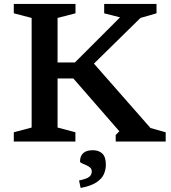

<svg xmlns="http://www.w3.org/2000/svg" viewBox="-20 -718 869 974"><path d="M743.5 -68.5 820.5 -47V0H567V-33.5L585.5 -52L352 -320H230V-401H360L589 -630L508.5 -650.5V-698H774V-650.5L692.5 -627L413.5 -353L437 -417.5ZM272 -627V-71L362.5 -47V0H50V-47L140.5 -71V-627L50 -650.5V-698H363V-650.5ZM381 197.5Q420 189.5 432.8 179Q445.5 168.5 445.5 151.5Q445.5 139 436.5 131.5Q427.5 124 415.8 119.2Q404 114.5 395 110.2Q386 106 386 101Q386 74 402 59Q418 44 451 44Q481 44 499 61Q517 78 517 117.5Q517 142.5 506.8 165.8Q496.5 189 469 207.2Q441.5 225.5 389 235.5Z"/></svg>

Font: Newsreader 9pt Medium
Style: Regular
Weight: 500
Designer: Hugues Gentile
Foundry: Production Type
Version: Version 1.003